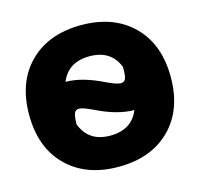

<svg xmlns="http://www.w3.org/2000/svg" viewBox="-108 -856 1022 982"><g transform="rotate(-15 403.0 -365.0)"><path d="M129.9 -90.8Q28.3 -191.4 28.3 -365.2Q28.3 -539.1 129.9 -639.6Q231.4 -740.2 403.3 -740.2Q575.2 -740.2 676.8 -639.6Q778.3 -539.1 778.3 -365.2Q778.3 -191.4 676.8 -90.8Q575.2 9.8 403.3 9.8Q231.4 9.8 129.9 -90.8ZM250 -255.9Q288.1 -155.3 402.3 -155.3Q516.6 -155.3 554.7 -250Q465.8 -250 355.5 -304.7Q301.8 -330.1 283.2 -330.1Q264.6 -330.1 257.8 -314.9Q251 -299.8 250 -255.9ZM252 -480.5Q338.9 -480.5 451.2 -424.8Q502.9 -400.4 522.9 -400.4Q543 -400.4 549.3 -416Q555.7 -431.6 555.7 -477.5Q517.6 -575.2 403.8 -575.2Q290 -575.2 252 -480.5Z"/></g></svg>

Font: GenEi M Gothic v2 Black
Style: Regular
Weight: 900
Version: Version 2.0